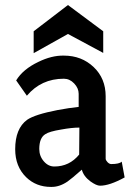

<svg xmlns="http://www.w3.org/2000/svg" viewBox="-20 -735 530 771"><path d="M115.2 -521.5V-609.4L252.9 -714.8L394.5 -609.4V-522.5L252.9 -598.6ZM298.8 -222.7Q268.6 -222.7 225.6 -214.8Q177.7 -207 162.1 -196.3Q137.7 -181.6 137.7 -136.7Q137.7 -108.4 155.8 -87.4Q173.8 -66.4 198.2 -66.4Q258.8 -66.4 297.9 -114.3ZM308.6 -53.7Q266.6 -16.6 251 -5.9Q217.8 16.6 184.6 15.6Q125 15.6 85 -23.4Q41 -66.4 41 -135.7Q41 -218.8 88.9 -253.9Q120.1 -275.4 210.9 -293Q257.8 -301.8 295.9 -305.7V-358.4Q295.9 -380.9 277.8 -399.9Q259.8 -418.9 236.3 -418.9Q145.5 -418.9 87.9 -350.6L44.9 -412.1Q72.3 -457 133.8 -486.3Q187.5 -512.7 236.3 -511.7Q307.6 -511.7 356 -465.8Q404.3 -419.9 404.3 -348.6V-97.7Q404.3 -91.8 411.6 -84Q418.9 -76.2 426.8 -76.2Q459 -76.2 468.8 -85.9L480.5 -22.5Q419.9 10.7 381.8 10.7Q367.2 10.7 342.8 -6.8Q315.4 -27.3 308.6 -53.7Z"/></svg>

Font: Puritan
Style: Bold
Weight: 700
Version: 2.1